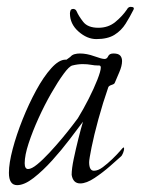

<svg xmlns="http://www.w3.org/2000/svg" viewBox="-20 -537 410 560"><path d="M30 3Q6 3 6 -33Q6 -61 17 -102.5Q28 -144 46 -189Q64 -234 85.5 -273.5Q107 -313 129.5 -338Q152 -363 171 -363H174L185 -371Q190 -377 197.5 -379Q205 -381 213 -381Q233 -381 255 -373Q277 -365 285 -365Q292 -365 295.5 -373Q299 -381 311 -381Q325 -381 330.5 -375Q336 -369 336 -359Q336 -345 328 -326.5Q320 -308 315 -296Q314 -292 306 -289.5Q298 -287 296 -283Q280 -237 267 -189.5Q254 -142 247 -107Q240 -72 240 -64Q240 -39 254 -39Q266 -39 280 -49.5Q294 -60 307.5 -73Q321 -86 330 -96.5Q339 -107 340 -107Q342 -107 342 -103Q342 -99 339 -91Q336 -83 332 -80Q322 -71 301 -52.5Q280 -34 256 -18Q232 -2 214 -2Q193 -2 189 -27Q189 -45 195 -73.5Q201 -102 208.5 -132Q216 -162 222 -182Q207 -162 183.5 -131Q160 -100 132.5 -69.5Q105 -39 78 -18Q51 3 30 3ZM62 -44Q72 -44 88.5 -57.5Q105 -71 124.5 -92Q144 -113 161.5 -134Q179 -155 191.5 -171.5Q204 -188 207 -192Q223 -218 238.5 -248.5Q254 -279 264 -304.5Q274 -330 274 -340Q274 -346 269 -346H266Q256 -346 245.5 -348Q235 -350 221 -350Q207 -350 191 -346Q182 -344 165.5 -321.5Q149 -299 129.5 -265Q110 -231 92.5 -192.5Q75 -154 63.5 -119Q52 -84 52 -61Q52 -44 62 -44ZM261 -423Q234 -423 209 -445Q184 -467 184 -498Q184 -501 185.5 -506Q187 -511 194 -511Q196 -511 199 -509.5Q202 -508 204 -503Q209 -491 222.5 -473.5Q236 -456 267 -456Q296 -456 316.5 -473Q337 -490 350 -509Q354 -517 361 -517Q374 -517 369 -508Q359 -488 346.5 -468Q334 -448 314 -435.5Q294 -423 261 -423Z"/></svg>

Font: Bilbo
Style: Regular
Weight: 400
Designer: Robert E. Leuschke
Foundry: Robert E. Leuschke
Version: Version 1.100